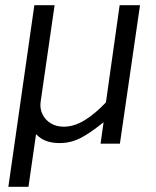

<svg xmlns="http://www.w3.org/2000/svg" viewBox="-20 -550 598 735"><path d="M12 165 111.5 -530H189L135.5 -160Q132 -134.5 142.5 -112.8Q153 -91 174.2 -78Q195.5 -65 224 -65Q264 -65 304.8 -90.2Q345.5 -115.5 385.5 -158L438 -530H516L439 0H365L376.5 -82Q325.5 -41 290.2 -22.5Q255 -4 217.5 -2.5Q187.5 -1 162.5 -8.5Q137.5 -16 118 -36.5L89 165Z"/></svg>

Font: Public Sans Thin Light
Style: Italic
Weight: 300
Italic angle: -8°
Version: Version 2.001